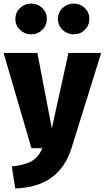

<svg xmlns="http://www.w3.org/2000/svg" viewBox="-30 -829 586 1074"><path d="M55 225 36 102Q108 95 147 72.5Q186 50 207 0H146L-10 -533H179L260 -111L353 -533H536L370 0Q301 218 55 225ZM144 -637Q109 -637 82.5 -661.5Q56 -686 56 -723Q56 -760 82.5 -784.5Q109 -809 144 -809Q181 -809 206.5 -784Q232 -759 232 -723Q232 -687 206.5 -662Q181 -637 144 -637ZM382 -637Q347 -637 320.5 -661.5Q294 -686 294 -723Q294 -760 320.5 -784.5Q347 -809 382 -809Q419 -809 444.5 -784Q470 -759 470 -723Q470 -687 444.5 -662Q419 -637 382 -637Z"/></svg>

Font: Trujillo ExtraBold
Style: Regular
Weight: 800
Designer: Fira Sans original fonts by bBox Type GmbH, Carrois Corporate GbR, & Edenspiekermann AG / Changes by Cristiano Sobral
Foundry: Fira Sans original fonts by bBox Type GmbH, Carrois Corporate GbR, & Edenspiekermann AG / Changes by Cristiano Sobral
Version: Version 4.301;July 28, 2020;FontCreator 13.0.0.2655 64-bit